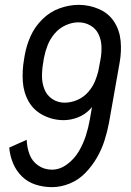

<svg xmlns="http://www.w3.org/2000/svg" viewBox="-20 -763 540 791"><path d="M194 8Q159 8 126.5 -2.5Q94 -13 70.5 -36Q47 -59 34 -90Q21 -121 18 -155L90 -187Q91 -156 101.5 -127.5Q112 -99 137 -81.5Q162 -64 194 -64Q227 -64 257 -86.5Q287 -109 305 -140Q323 -171 333.5 -203.5Q344 -236 350 -270L359 -322Q355 -317 351 -313Q329 -290 300 -279Q271 -268 242 -268Q198 -268 158.5 -288Q119 -308 98 -345Q77 -382 74 -427.5Q71 -473 79 -518L82 -536Q89 -576 106 -614Q123 -652 154 -683Q185 -714 225 -728.5Q265 -743 304 -743Q348 -743 388 -725.5Q428 -708 450.5 -673Q473 -638 477 -594Q481 -550 473 -506L429 -257Q422 -220 410.5 -184Q399 -148 379.5 -114Q360 -80 332 -51Q304 -22 267.5 -7Q231 8 194 8ZM246 -340Q272 -340 298 -351Q324 -362 343 -383.5Q362 -405 372 -430Q380 -450 385 -470L394 -518Q399 -545 398 -572Q397 -599 386 -622Q375 -645 352.5 -658Q330 -671 303 -671Q277 -671 250.5 -659Q224 -647 205 -624.5Q186 -602 176 -576Q166 -550 161 -524L158 -505Q153 -477 153 -449Q153 -421 163 -395.5Q173 -370 195.5 -355Q218 -340 246 -340Z"/></svg>

Font: Iosevka SS08
Style: Italic
Weight: 400
Italic angle: -10°
Monospace: yes
Designer: Belleve Invis
Foundry: Belleve Invis
Version: 2.1.0; ttfautohint (v1.8.2)